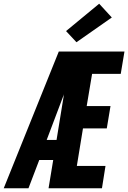

<svg xmlns="http://www.w3.org/2000/svg" viewBox="-50 -1012 689 1032"><path d="M-30 0 266 -735H619L599 -615H445L416 -442H544L524 -322H396L363 -120H517L498 0H211L236 -152H161L103 0ZM201 -260H254L294 -506Q293 -502 291.5 -498Q290 -494 288 -490ZM361 -785 305 -845 483 -992 551 -918Z"/></svg>

Font: Iosevka SS04 Hv Ex Obl
Style: Regular
Weight: 900
Width: 7
Italic angle: -9°
Monospace: yes
Designer: Belleve Invis
Foundry: Belleve Invis
Version: Version 19.0.0; ttfautohint (v1.8.4)